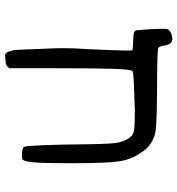

<svg xmlns="http://www.w3.org/2000/svg" viewBox="10 -604 724 784"><g transform="rotate(-90 372.0 -212.0)"><path d="M97.7 -265.6V-297.9Q97.7 -394.5 100.6 -431.6Q103.5 -468.8 110.4 -478.5Q112.3 -483.4 117.2 -483.9Q122.1 -484.4 135.7 -484.4Q150.4 -483.4 157.2 -481Q164.1 -478.5 165 -472.7Q168 -466.8 170.9 -401.4Q173.8 -335.9 174.8 -230.5Q175.8 -155.3 177.7 -127.9Q179.7 -100.6 182.6 -87.9Q188.5 -68.4 193.8 -57.6Q199.2 -46.9 207 -39.1Q213.9 -29.3 233.4 -26.4Q252.9 -23.4 316.4 -23.4Q398.4 -26.4 433.6 -27.8Q468.8 -29.3 473.6 -33.2Q480.5 -39.1 482.9 -111.3Q485.4 -183.6 485.4 -344.7V-536.1L493.2 -543.9Q496.1 -547.9 501.5 -549.3Q506.8 -550.8 517.6 -551.8Q527.3 -551.8 533.2 -552.7L539.1 -553.7Q542 -553.7 547.4 -548.3Q552.7 -543 552.7 -541Q552.7 -539.1 555.2 -532.2Q557.6 -525.4 559.6 -515.6Q560.5 -503.9 562 -472.7Q563.5 -441.4 564.5 -403.3Q567.4 -350.6 567.4 -312.5Q567.4 -274.4 563.5 -218.8Q557.6 -86.9 557.6 -60.1Q557.6 -33.2 559.6 -33.2H560.5Q563.5 -32.2 572.8 -31.2Q582 -30.3 595.7 -30.3Q625 -29.3 631.8 -26.4Q638.7 -23.4 640.6 -15.6Q641.6 -9.8 642.6 9.3Q643.6 28.3 645.5 52.7Q646.5 78.1 646.5 91.8Q646.5 97.7 646 105Q645.5 112.3 640.6 115.2Q634.8 123 623 126.5Q611.3 129.9 605.5 129.9Q599.6 129.9 594.7 127Q588.9 126 583.5 115.2Q578.1 104.5 577.1 89.8Q574.2 81.1 572.3 77.1Q570.3 73.2 567.4 72.3Q563.5 70.3 526.9 68.8Q490.2 67.4 395.5 67.4Q290 66.4 257.3 64Q224.6 61.5 214.8 58.6Q190.4 50.8 171.9 37.1Q153.3 23.4 139.6 0Q112.3 -38.1 105 -88.9Q97.7 -139.6 97.7 -265.6Z"/></g></svg>

Font: JasonHandwriting4
Style: Regular
Weight: 400
Version: Version 1.01.21